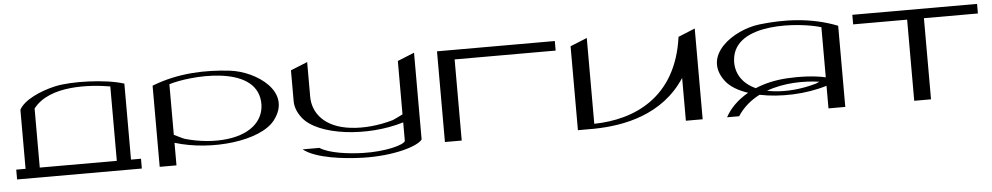

<svg xmlns="http://www.w3.org/2000/svg" viewBox="-38 -897 6480 1254"><g transform="rotate(-5 3202.0 -270.5)"><path d="M790.5 -64V-562.3C666.9 -601.6 444.9 -607.1 341.4 -584.6C242.6 -563 131.5 -513.5 99.2 -451.2V-64H38V0.3H855.9V-64ZM192.3 -451.2C302.2 -594.8 566.9 -574 697.4 -551.9V-64H192.3Z M1484.9 -586.1C1330.1 -604.3 1149.1 -602 973 -532.6V-0.6H1083.1V-148.6C1321.1 -75.2 1645.3 -111.9 1742 -238.4C1877.4 -415.6 1654.8 -566.2 1484.9 -586.1ZM1428.2 -143C1344.5 -133 1247.3 -141 1150.2 -169C1151.1 -168.8 1120.1 -181.5 1083.1 -200.8V-532.6C1213.3 -573.9 1650.7 -617.4 1669.9 -368.9C1678.5 -257.4 1598.8 -163.2 1428.2 -143Z M2582.7 -553.8V-203.6C2545.7 -184.3 2514.7 -171.5 2515.6 -171.8C2418.5 -143.8 2321.3 -135.8 2237.6 -145.7C2067 -165.9 1992.1 -264 1992.1 -371.6V-598.3L1882 -553.9V-351.2H1882C1882 -316.5 1894.5 -279.4 1923.8 -241.2C2020.5 -114.6 2344.7 -78 2582.7 -151.4V-29.7C2575 -4.8 2453.3 29.3 2302.8 24.9C2213.7 22.4 2083.7 7.3 2022.9 -33H1912.7C1992.1 31.2 2177.6 52.4 2302.8 55.8C2498.4 61.1 2661.2 14.1 2692.8 -29.7V-598.3Z M3615.4 -594.3H2843V0.3H2953.1V-531.6H3615.4Z M4532.9 -596 4422.8 -551.2C4368.4 -154 4083.9 -37.7 3825.1 -33.3V-595.9L3715 -551.2V-1H3825.1V-1.2C4016.8 -4.5 4273.4 -52.2 4422.8 -281.7V-1H4532.9V-595.9L4532.9 -595.9C4532.9 -595.9 4532.9 -596 4532.9 -596Z M4692.9 0H4771.9C4809.3 -57.5 4859.9 -98.9 4916.9 -127.9C5051.9 -100.1 5219.4 -105.6 5357.7 -148.3V-0.2H5467.8V-532.3C5291.7 -601.6 5110.7 -604 4955.9 -585.8C4786 -565.9 4563.4 -415.3 4698.8 -238C4728.5 -199.1 4779.9 -168.7 4843.6 -147.4C4771.2 -106.4 4720.9 -53.1 4692.9 0ZM5357.7 -532.3V-203.9C5283.8 -221.2 5185.3 -224.3 5106.8 -219.7C5025.3 -215 4955.1 -197.9 4896.2 -173.1C4806 -213.9 4764.6 -286.5 4770.9 -368.5C4790.1 -617 5227.5 -573.6 5357.7 -532.3ZM4967.7 -150C5082.3 -192.3 5213.1 -193.4 5313.6 -178.9C5299.2 -172.3 5290.1 -168.5 5290.6 -168.7C5193.5 -140.7 5096.3 -132.7 5012.6 -142.6C4996.9 -144.5 4981.9 -147 4967.7 -150Z M6383.9 -595.5H5566V-532.7H5919.9V-0.8H6030V-532.7H6383.9Z"/></g></svg>

Font: Novoposelensky
Style: Regular
Weight: 400
Designer: Sasha Pavljenko
Version: Version 1.002;Fontself Maker 3.5.4